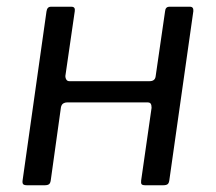

<svg xmlns="http://www.w3.org/2000/svg" viewBox="-20 -550 641 570"><path d="M61 0Q52 0 49 -3Q46 -6 47 -14L118 -516Q120 -530 131 -530H192Q204 -530 202 -517L174 -324Q174 -318 177 -313.5Q180 -309 186 -309H424Q432 -309 436.5 -312.5Q441 -316 442 -323L470 -516Q471 -530 483 -530H544Q555 -530 554 -517L483 -17Q482 -7 478 -3.5Q474 0 464 0H412Q403 0 400.5 -3Q398 -6 399 -14L430 -230Q430 -238 427.5 -242Q425 -246 418 -246H179Q173 -246 168 -243Q163 -240 161 -232L131 -17Q130 -7 126 -3.5Q122 0 112 0Z"/></svg>

Font: Libre Franklin
Style: Italic
Weight: 400
Italic angle: -8°
Designer: Pablo Impallari, Rodrigo Fuenzalida, Nhung Nguyen
Foundry: Impallari Type
Version: Version 3.000